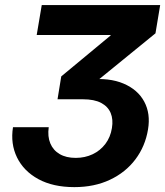

<svg xmlns="http://www.w3.org/2000/svg" viewBox="-20 -748 670 779"><path d="M281.7 11.2Q195.3 11.2 135.7 -21.2Q76.2 -53.7 49.1 -109.1Q22 -164.6 32.7 -231.9H177.7Q172.4 -194.3 184.1 -166.3Q195.8 -138.2 222.2 -122.8Q248.5 -107.4 287.1 -107.4Q324.7 -107.4 355.7 -122.1Q386.7 -136.7 407.5 -164.1Q428.2 -191.4 434.1 -228.5Q439.9 -263.2 429 -289.6Q418 -315.9 390.1 -330.6Q362.3 -345.2 316.4 -345.2H213.4L228.5 -438L428.7 -604L429.2 -606H128.9L149.4 -727.5H629.9L610.8 -612.8L341.8 -393.6L338.4 -425.3Q423.3 -433.6 481.2 -408.9Q539.1 -384.3 565.2 -335.7Q591.3 -287.1 580.6 -223.1Q569.3 -154.3 529.3 -101.3Q489.3 -48.3 426 -18.6Q362.8 11.2 281.7 11.2Z"/></svg>

Font: Inter 28pt
Style: Bold Italic
Weight: 700
Italic angle: -9.3988°
Designer: Rasmus Andersson
Foundry: rsms
Version: Version 4.001;git-66647c0bb